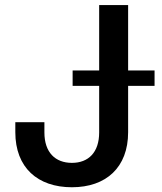

<svg xmlns="http://www.w3.org/2000/svg" viewBox="-20 -748 654 777"><path d="M271 9.8C409.2 9.8 498.5 -70.3 498.5 -212.9V-400.4H605.5V-462.9H498.5V-727.5H381.3V-462.9H273.9V-400.4H381.3V-211.9C381.3 -131.3 337.9 -88.9 271 -88.9C203.6 -88.9 159.7 -131.3 159.7 -211.9V-253.4H42V-212.9C42 -69.8 132.3 9.8 271 9.8Z"/></svg>

Font: Raveo Medium
Style: Regular
Weight: 500
Designer: Jakub Foglar, Rasmus Andersson (Inter)
Foundry: Jakubfoglar.com
Version: Version 1.100;Glyphs 3.2.3 (3260)